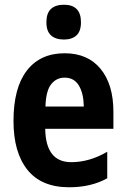

<svg xmlns="http://www.w3.org/2000/svg" viewBox="-20 -781 533 811"><path d="M253 -556Q351 -556 405 -490Q459 -424 459 -309V-237H171Q173 -96 281 -96Q358 -96 433 -140V-28Q365 10 272 10Q155 10 96 -63.5Q37 -137 37 -270Q37 -410 93.5 -483Q150 -556 253 -556ZM253 -453Q218 -453 196 -425Q174 -397 172 -331H334Q333 -387 313 -420Q293 -453 253 -453ZM250 -761Q322 -761 322 -687Q322 -649 303 -631.5Q284 -614 250 -614Q215 -614 195.5 -631.5Q176 -649 176 -687Q176 -725 195 -743Q214 -761 250 -761Z"/></svg>

Font: Noto Sans Gurmukhi Condensed
Style: Bold
Weight: 700
Width: 3
Designer: Jelle Bosma - Monotype Design Team
Foundry: Monotype Imaging Inc.
Version: Version 2.004; ttfautohint (v1.8.4.7-5d5b)